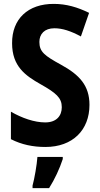

<svg xmlns="http://www.w3.org/2000/svg" viewBox="-20 -744 512 985"><path d="M439 -206C439 -305 388 -360 293 -412C209 -458 182 -478 182 -529C182 -570 209 -599 259 -599C300 -599 343 -585 395 -557L437 -678C378 -707 320 -724 257 -724C123 -725 41 -646 42 -522C42 -404 110 -356 188 -312C268 -267 297 -242 297 -194C297 -150 270 -116 212 -116C157 -116 93 -138 36 -171V-30C91 -2 149 10 213 10C353 10 439 -77 439 -206ZM302 72V61H172C169 102 157 172 147 208V221H232C261 175 286 121 302 72Z"/></svg>

Font: Noto Sans Devanagari UI Condensed
Style: Bold
Weight: 700
Width: 3
Designer: Jelle Bosma - Monotype Design Team
Foundry: Monotype Imaging Inc.
Version: Version 2.004